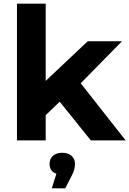

<svg xmlns="http://www.w3.org/2000/svg" viewBox="-20 -762 702 1042"><path d="M72 0V-742H228V-323L456 -538H642L418 -310L662 0H473L304 -210L228 -137V0ZM261 260 286 181Q249 168 249 127Q249 100 267.5 83.5Q286 67 318 67Q350 67 368.5 84Q387 101 387 127Q387 139 383.5 155Q380 171 369 192L334 260Z"/></svg>

Font: Montserrat
Style: Bold
Weight: 700
Designer: Julieta Ulanovsky
Foundry: Julieta Ulanovsky
Version: Version 9.000; ttfautohint (v1.8.4.7-5d5b)